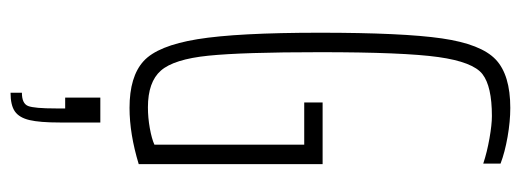

<svg xmlns="http://www.w3.org/2000/svg" viewBox="-324 -412 964 355"><g transform="rotate(90 157.5 -234.0)"><path d="M40 -344Q40 -497 50.5 -569.5Q61 -642 89.5 -669Q118 -696 179 -696Q204 -696 232.5 -691Q261 -686 282 -678V-646Q261 -653 235.5 -657.5Q210 -662 194 -662Q139 -662 116.5 -644.5Q94 -627 85 -563Q76 -499 76 -344Q76 -201 82.5 -137.5Q89 -74 110 -50Q131 -26 178 -26Q197 -26 216.5 -29.5Q236 -33 247 -38V-315H169V-349H283V-9Q227 8 179 8Q121 8 92.5 -18Q64 -44 52 -117.5Q40 -191 40 -344ZM180 144V127H160V62H206V137Q206 174 201.5 193Q197 212 185.5 220Q174 228 151 228V207Q171 207 175.5 195.5Q180 184 180 144Z"/></g></svg>

Font: Saira Ultra Condensed Thin
Style: Regular
Weight: 100
Width: 1
Designer: Hector Gatti with collaboration of the Omnibus-Type team
Foundry: Omnibus-Type
Version: Version 1.001; ttfautohint (v1.8)